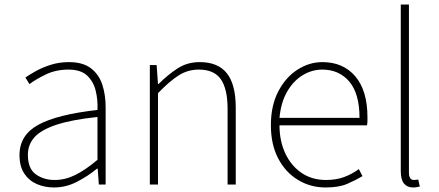

<svg xmlns="http://www.w3.org/2000/svg" viewBox="-20 -814 1937 847"><path d="M218 13Q177 13 142.5 -2Q108 -17 87 -48.5Q66 -80 66 -130Q66 -218 149 -263.5Q232 -309 410 -329Q412 -372 402.5 -412.5Q393 -453 365 -480Q337 -507 282 -507Q226 -507 181 -485Q136 -463 110 -443L92 -472Q109 -484 137.5 -500Q166 -516 203.5 -528Q241 -540 284 -540Q346 -540 381.5 -512.5Q417 -485 431.5 -440Q446 -395 446 -341V0H416L411 -70H408Q368 -37 319.5 -12Q271 13 218 13ZM221 -20Q268 -20 313 -42.5Q358 -65 410 -109V-298Q296 -286 228.5 -263.5Q161 -241 132 -208.5Q103 -176 103 -131Q103 -70 138 -45Q173 -20 221 -20Z M641 0V-527H671L677 -443H679Q720 -484 763 -512Q806 -540 861 -540Q942 -540 981 -490.5Q1020 -441 1020 -339V0H984V-334Q984 -421 954.5 -464Q925 -507 857 -507Q808 -507 767.5 -481Q727 -455 677 -403V0Z M1416 13Q1350 13 1295 -20Q1240 -53 1207.5 -114.5Q1175 -176 1175 -262Q1175 -348 1207.5 -410.5Q1240 -473 1292 -506.5Q1344 -540 1402 -540Q1494 -540 1547.5 -477Q1601 -414 1601 -297Q1601 -289 1601 -280.5Q1601 -272 1599 -261H1213Q1213 -192 1238.5 -137.5Q1264 -83 1310 -51.5Q1356 -20 1418 -20Q1463 -20 1498 -33Q1533 -46 1563 -68L1579 -37Q1549 -19 1512 -3Q1475 13 1416 13ZM1213 -294H1566Q1566 -401 1521 -454Q1476 -507 1402 -507Q1355 -507 1314 -481.5Q1273 -456 1246 -408.5Q1219 -361 1213 -294Z M1802 13Q1777 13 1762.5 -4Q1748 -21 1748 -59V-794H1784V-53Q1784 -20 1806 -20Q1809 -20 1813 -20.5Q1817 -21 1825 -22L1832 9Q1825 10 1819 11.5Q1813 13 1802 13Z"/></svg>

Font: Source Han Sans SC ExtraLight
Style: Regular
Weight: 250
Designer: Ryoko NISHIZUKA 西塚涼子 (kana, bopomofo & ideographs); Paul D. Hunt (Latin, Greek & Cyrillic); Sandoll Communications 산돌커뮤니
Foundry: Adobe
Version: Version 2.004;hotconv 1.0.118;makeotfexe 2.5.65603